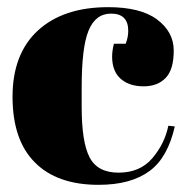

<svg xmlns="http://www.w3.org/2000/svg" viewBox="-20 -506 523 536"><path d="M290 -468C322 -468 338 -452 338 -420C338 -420 338 -420 338 -420C338 -409 336 -397 331 -384C331 -384 298 -384 298 -384C298 -384 298 -384 298 -384C295 -372 293 -360 293 -348C293 -348 293 -348 293 -348C293 -321 301 -300 317 -286C333 -272 354 -265 381 -265C407 -265 428 -273 443 -289C458 -305 465 -330 465 -365C465 -400 449 -429 418 -452C387 -475 341 -486 282 -486C282 -486 282 -486 282 -486C198 -486 133 -464 86 -421C39 -378 15 -316 15 -236C15 -155 36 -94 77 -53C118 -11 178 10 255 10C255 10 255 10 255 10C316 10 363 -3 398 -29C398 -29 398 -29 398 -29C432 -54 455 -96 468 -153C468 -153 450 -155 450 -155C450 -155 450 -155 450 -155C443 -121 428 -91 405 -64C382 -37 350 -24 311 -24C272 -24 245 -38 230 -67C215 -96 208 -143 208 -209C208 -209 208 -261 208 -261C208 -261 208 -261 208 -261C208 -335 214 -388 227 -420C240 -452 261 -468 290 -468C290 -468 290 -468 290 -468Z"/></svg>

Font: Abril Fatface Utterance
Style: Regular
Weight: 500
Designer: Veronika Burian, Jos Scaglione
Foundry: TypeTogether
Version: ""